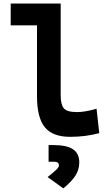

<svg xmlns="http://www.w3.org/2000/svg" viewBox="-20 -752 626 1069"><path d="M370.1 9.8Q272.5 9.8 229.2 -43.9Q186 -97.7 186 -215.8V-610.8H39.6V-732.4H317.9V-220.7Q317.9 -171.9 334.7 -149.9Q351.6 -127.9 409.2 -127.9Q452.1 -127.9 517.6 -146.5L532.7 -10.7Q491.2 0 452.6 4.9Q414.1 9.8 370.1 9.8ZM332.5 296.9 245.1 233.9Q281.2 205.1 294.7 191.7Q308.1 178.2 308.1 169.4Q308.1 148.4 282.2 148.4H250.5V55.7H277.3Q351.6 55.7 386.5 79.1Q421.4 102.5 421.4 151.9Q421.4 192.4 400.1 225.6Q378.9 258.8 332.5 296.9Z"/></svg>

Font: CaskaydiaMono NF
Style: Bold
Weight: 700
Designer: Aaron Bell
Foundry: Saja Typeworks
Version: Version 2111.001; ttfautohint (v1.8.4);Nerd Fonts 3.1.1